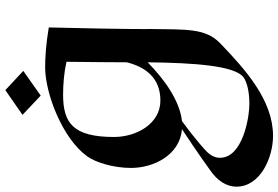

<svg xmlns="http://www.w3.org/2000/svg" viewBox="-210 -512 1069 738"><g transform="rotate(-90 325.0 -143.5)"><path d="M588 -491C523 -502 471 -505 435 -505C335 -505 162 -439 93 -344C70 -313 48 -244 48 -175C48 -87 98 13 197 21C101 84 41 128 41 128C-2 157 -24 193 -24 230C-24 323 89 371 171 371C308 371 425 266 527 168C585 112 580 41 582 -103C582 -103 580 -159 588 -491ZM456 -423C455 -320 454 -246 454 -191C436 -120 395 -62 307 -62C217 -62 167 -155 167 -240C167 -398 221 -436 330 -436C370 -436 417 -432 456 -423ZM113 114C113 114 150 78 228 21C307 12 388 -46 454 -111C452 68 441 223 397 257C377 272 338 280 295 280C238 280 87 253 87 167C87 149 95 131 113 114ZM347 -658 252 -592 326 -522 421 -589Z"/></g></svg>

Font: Eagle Lake
Style: Regular
Weight: 400
Designer: Astigmatic (AOETI)
Foundry: Astigmatic (AOETI)
Version: Version 1.000